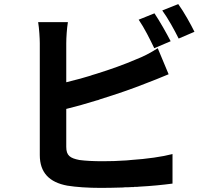

<svg xmlns="http://www.w3.org/2000/svg" viewBox="-20 -874 1040 936"><path d="M928 -719C911 -754 876 -817 849 -854L771 -823C799 -785 830 -728 851 -686L928 -719ZM812 -673C793 -710 758 -772 733 -809L656 -778C683 -739 712 -681 732 -639L812 -673ZM821 21V-123C772 -110 695 -99 618 -94L608 -93L597 -92C555 -89 515 -88 480 -88C435 -88 397 -90 367 -94C322 -103 303 -115 303 -158V-343C325 -349 349 -355 372 -361L382 -364C402 -370 423 -376 443 -382L453 -385C455 -385 457 -386 458 -386L468 -390C549 -415 627 -442 687 -466C720 -478 763 -496 802 -512L749 -639C710 -614 678 -598 642 -584C589 -561 520 -536 449 -514L439 -511L429 -508C427 -507 425 -507 424 -506L414 -503C403 -500 393 -497 383 -494L373 -491C349 -485 326 -479 303 -473V-663C303 -691 306 -736 311 -766H166C171 -736 174 -686 174 -663V-118C174 -32 221 15 308 31C351 38 408 42 473 42C506 42 542 41 579 40L589 39C600 39 610 39 621 38H632C634 37 635 37 637 37H648L658 36C718 33 776 27 821 21Z"/></svg>

Font: Glow Sans SC Normal
Style: Bold
Weight: 700
Designer: Ryoko NISHIZUKA (kana, bopomofo & ideographs); Paul D. Hunt (Latin, Greek & Cyrillic); Sandoll Communications, Soo-young
Version: Version 0.93